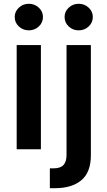

<svg xmlns="http://www.w3.org/2000/svg" viewBox="-20 -782 563 1006"><path d="M67.4 0V-545.9H194.3V0ZM130.9 -623Q100.6 -623 78.9 -643.3Q57.1 -663.6 57.1 -692.9Q57.1 -721.7 78.9 -741.9Q100.6 -762.2 130.9 -762.2Q161.6 -762.2 183.3 -741.9Q205.1 -721.7 205.1 -692.9Q205.1 -663.6 183.3 -643.3Q161.6 -623 130.9 -623ZM328.6 -545.9H456.1V31.7Q456.1 120.6 406.2 162.4Q356.4 204.1 267.1 204.1H241.2V100.1H259.8Q296.9 100.1 312.7 82.5Q328.6 64.9 328.6 30.3ZM392.1 -623Q361.8 -623 340.1 -643.3Q318.4 -663.6 318.4 -692.9Q318.4 -721.7 340.1 -741.9Q361.8 -762.2 392.1 -762.2Q422.9 -762.2 444.6 -741.9Q466.3 -721.7 466.3 -692.9Q466.3 -663.6 444.6 -643.3Q422.9 -623 392.1 -623Z"/></svg>

Font: Inter SemiBold
Style: Regular
Weight: 600
Designer: Rasmus Andersson
Foundry: rsms
Version: Version 4.001;git-9221beed3